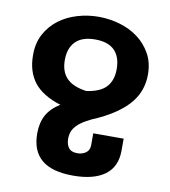

<svg xmlns="http://www.w3.org/2000/svg" viewBox="-81 -597 765 863"><g transform="rotate(10 301.0 -165.5)"><path d="M310.1 196.3Q212.4 196.3 165.5 156.2Q118.7 116.2 118.7 37.1Q118.7 -11.7 137.7 -46.6Q156.7 -81.5 198.7 -107.4Q115.2 -133.3 77.1 -182.1Q39.1 -231 39.1 -305.2Q38.6 -360.8 61 -402.3Q83.5 -443.8 120.1 -471.4Q156.7 -499 203.9 -512.9Q251 -526.9 300.3 -526.9Q349.6 -526.9 396.7 -513.2Q443.8 -499.5 480.7 -472.2Q517.6 -444.8 540.3 -404.1Q563 -363.3 563 -309.1Q563 -235.8 518.1 -180.4Q473.1 -125 379.4 -80.6Q344.7 -66.4 321.5 -52.7Q298.3 -39.1 284.7 -25.1Q271 -11.2 265.4 3.7Q259.8 18.6 259.8 36.1Q259.8 62.5 271.7 78.1Q283.7 93.8 311.5 93.8Q334.5 93.8 350.6 82Q366.7 70.3 366.7 47.4V-6.8H505.4V47.4Q505.4 122.1 454.6 159.2Q403.8 196.3 310.1 196.3ZM302.7 -188.5Q366.2 -197.8 393.3 -227.8Q420.4 -257.8 420.4 -309.1Q420.4 -364.7 391.1 -394.3Q361.8 -423.8 302.7 -423.8Q243.2 -423.8 213.4 -393.8Q183.6 -363.8 183.6 -309.1Q183.6 -256.8 211.9 -227.1Q240.2 -197.3 302.7 -188.5Z"/></g></svg>

Font: Hack
Style: Bold
Weight: 700
Monospace: yes
Designer: Christopher Simpkins
Foundry: Christopher Simpkins
Version: Version 2.017